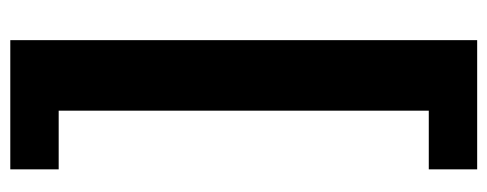

<svg xmlns="http://www.w3.org/2000/svg" viewBox="-307 -475 947 373"><g transform="rotate(90 166.5 -288.5)"><path d="M309 -742V-648H195V71H309V165H58V-742Z"/></g></svg>

Font: Morrison
Style: Bold
Weight: 700
Designer: Pablo Impallari, Rodrigo Fuenzalida (Modified by Dan O. Williams)
Version: Version 0.03;June 6, 2019;FontCreator 11.5.0.2425 64-bit; tt